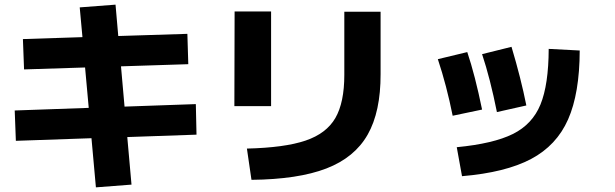

<svg xmlns="http://www.w3.org/2000/svg" viewBox="-20 -765 2633 822"><path d="M371.6 -173.3 47.9 -162.1 43 -292 359.9 -303.2 344.2 -476.1 83 -467.8 78.1 -597.7 333 -606 321.3 -733.4 474.6 -745.1 486.3 -610.8 782.2 -620.1 786.1 -490.2 498 -481 513.2 -308.6 818.4 -319.3 821.3 -188.5 524.9 -178.2 543 25.4 390.6 37.1Z M1454.1 -444.3V-714.8H1609.4V-448.2Q1609.9 -286.6 1554 -188.5Q1498 -90.3 1377.2 -43.7Q1256.3 2.9 1056.6 4.9L1037.1 -128.9Q1198.7 -132.8 1288.1 -163.1Q1377.4 -193.4 1415.8 -259.8Q1454.1 -326.2 1454.1 -444.3ZM984.4 -715.8H1140.6V-310.5H983.4Z M2329.1 -555.7 2461.9 -548.8Q2461.4 -365.2 2412.1 -253.7Q2362.8 -142.1 2253.4 -84.2Q2144 -26.4 1958 -10.7L1935.5 -134.8Q2092.3 -149.9 2175.8 -191.4Q2259.3 -232.9 2293.9 -317.6Q2328.6 -402.3 2329.1 -555.7ZM1854.5 -511.7 1980.5 -542Q2013.7 -443.4 2043.9 -295.9L1918 -269.5Q1892.1 -398.9 1854.5 -511.7ZM2043.9 -533.2 2169.9 -564.5Q2210.4 -429.2 2233.4 -313.5L2107.4 -285.2Q2078.6 -429.2 2043.9 -533.2Z"/></svg>

Font: Pretendard GOV ExtraBold
Style: Regular
Weight: 800
Designer: Base glyphs from Inter by Rasmus Andersson; Hangeul glyphs from Noto Sans CJK(Source Han Sans) by Jang Soo-young and Kan
Foundry: Kil Hyung-jin
Version: Version 1.309